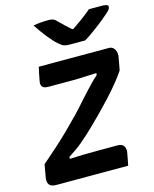

<svg xmlns="http://www.w3.org/2000/svg" viewBox="-137 -1041 908 1132"><g transform="rotate(-15 317.0 -475.5)"><path d="M502 0H62Q31 0 20 -16.5Q9 -33 15 -62L28 -136Q72 -174 114 -211.5Q156 -249 195.5 -287.5Q235 -326 274 -366.5Q313 -407 350 -450Q373 -475 390 -493.5Q407 -512 423 -528.5Q439 -545 461 -564L462 -576Q433 -575 409.5 -574Q386 -573 365 -572Q344 -571 323 -571Q302 -571 279 -571H168Q141 -571 131.5 -583Q122 -595 127 -618Q131 -639 135.5 -662.5Q140 -686 144 -700H573Q584 -700 592.5 -694.5Q601 -689 606.5 -679.5Q612 -670 614 -656.5Q616 -643 612 -627L599 -556Q580 -527 551 -491Q522 -455 484.5 -414.5Q447 -374 403.5 -330Q360 -286 313 -242Q288 -219 267.5 -202Q247 -185 226.5 -170.5Q206 -156 181 -140L180 -128Q219 -130 259 -131Q299 -132 345 -132H473Q500 -132 510.5 -115.5Q521 -99 516 -73Q513 -53 509 -35.5Q505 -18 502 0ZM448 -779Q437 -779 418.5 -779Q400 -779 382 -779Q364 -779 352 -779Q333 -779 320 -783.5Q307 -788 289 -804Q277 -814 263 -829.5Q249 -845 234 -863.5Q219 -882 204.5 -902.5Q190 -923 177 -943Q198 -947 222.5 -949Q247 -951 270 -951Q288 -951 298 -947Q308 -943 317 -933Q332 -918 353.5 -897.5Q375 -877 412 -845L361 -863Q377 -863 394.5 -863Q412 -863 428 -863L371 -844Q422 -878 457.5 -904Q493 -930 517 -951H591Q609 -951 618.5 -949Q628 -947 631.5 -943Q635 -939 634 -933Q633 -926 627.5 -918Q622 -910 604 -895Q589 -882 569.5 -866Q550 -850 529 -834.5Q508 -819 487.5 -804.5Q467 -790 448 -779Z"/></g></svg>

Font: Rec Mono Semicasual
Style: Bold Italic
Weight: 700
Italic angle: -10°
Version: Version 1.085; ttfautohint (v1.8.4.7-5d5b)